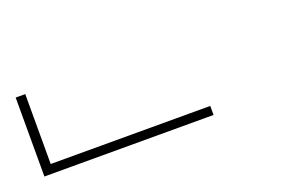

<svg xmlns="http://www.w3.org/2000/svg" viewBox="-438 -830 475 320"><g transform="rotate(-20 -200.0 -670.0)"><path d="M-400 -600V-740H-383V-616H-100V-600Z"/></g></svg>

Font: Iosevka Thin
Style: Regular
Weight: 100
Monospace: yes
Designer: Belleve Invis
Foundry: Belleve Invis
Version: Version 32.5.0; ttfautohint (v1.8.4)